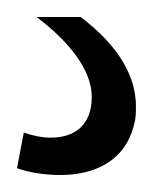

<svg xmlns="http://www.w3.org/2000/svg" viewBox="-20 -20 180 226"><path d="M0 178C14 183 32 186 51 186C88 186 127 172 138 126C140 119 140 112 140 105C140 71 121 35 75 0H23C59 27 88 61 88 94C88 129 66 142 40 142C30 142 19 140 8 136Z"/></svg>

Font: Arthouse Owned
Style: Regular
Weight: 400
Designer: Jeremy Tribby
Foundry: Tribby Type
Version: Version 1.000;PS 001.000;hotconv 1.0.88;makeotf.lib2.5.64775